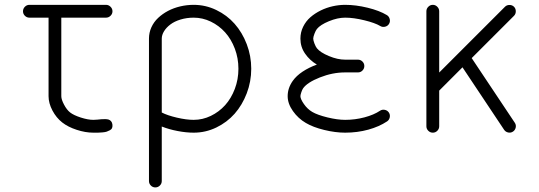

<svg xmlns="http://www.w3.org/2000/svg" viewBox="-20 -559 2270 809"><path d="M373 -54Q379.6 -54 389.8 -54.9Q399.9 -55.9 407.5 -56.6Q415 -57.4 423.6 -57.1Q432.1 -56.9 437.9 -55.1Q443.6 -53.2 448 -48.2Q452.4 -43.2 453.6 -34.9Q454.8 -26.6 452.4 -20.3Q450 -13.9 443.1 -10.3Q436.3 -6.6 429.9 -4.4Q423.6 -2.2 412.2 -1.2Q400.9 -0.2 394.4 -0.1Q387.9 0 376.2 0Q374 0 373 0Q339.8 0 303.2 -12Q266.6 -23.9 242.2 -43Q217.3 -62.5 200.9 -93.4Q184.6 -124.3 184.6 -153.8V-484.6H103.8Q92.8 -484.6 84.8 -492.6Q76.9 -500.5 76.9 -511.5Q76.9 -522.5 84.8 -530.5Q92.8 -538.6 103.8 -538.6H426.8Q437.7 -538.6 445.8 -530.5Q453.9 -522.5 453.9 -511.5Q453.9 -500.5 445.8 -492.6Q437.7 -484.6 426.8 -484.6H238.3V-153.8Q238.3 -139.9 249.8 -118.2Q261.2 -96.4 275.4 -85.2Q290.3 -73.5 320.6 -63.7Q350.8 -54 373 -54Z M796.1 0Q764.4 0 728.1 -7Q691.9 -13.9 661.6 -25.9V203.9Q661.6 214.8 653.6 222.8Q645.5 230.7 634.5 230.7Q623.5 230.7 615.6 222.8Q607.7 214.8 607.7 203.9V-67.9V-72.5V-396.2Q607.7 -421.4 617.9 -444Q628.2 -466.6 646.4 -483.6Q664.6 -500.7 688.2 -513.2Q711.9 -525.6 739.6 -532.1Q767.3 -538.6 796.1 -538.6Q846.2 -538.6 891.4 -516.8Q936.5 -495.1 968.6 -458.7Q1000.7 -422.4 1019.7 -372.8Q1038.6 -323.2 1038.6 -269.3Q1038.6 -215.3 1019.7 -165.8Q1000.7 -116.2 968.6 -79.8Q936.5 -43.5 891.4 -21.7Q846.2 0 796.1 0ZM796.1 -484.6Q766.6 -484.6 740.7 -476.7Q714.8 -468.8 697.9 -455.9Q680.9 -443.1 671.3 -427.5Q661.6 -411.9 661.6 -396.2V-85Q684.8 -72.8 725 -63.4Q765.1 -54 796.1 -54Q833.7 -54 868.3 -70.7Q902.8 -87.4 928.5 -115.8Q954.1 -144.3 969.4 -184.4Q984.6 -224.6 984.6 -269.3Q984.6 -314 969.4 -354.1Q954.1 -394.3 928.5 -422.7Q902.8 -451.2 868.3 -467.9Q833.7 -484.6 796.1 -484.6Z M1245.8 -396.2Q1245.8 -422.9 1257.3 -446.3Q1268.8 -469.7 1287.8 -486.3Q1306.9 -502.9 1331.3 -514.9Q1355.7 -526.9 1382.1 -532.7Q1408.4 -538.6 1434.3 -538.6Q1479.2 -538.6 1528.9 -526.5Q1578.6 -514.4 1610.1 -495.4Q1619.4 -489.7 1622.1 -478.6Q1624.8 -467.5 1619.1 -458.3Q1613.5 -449 1602.4 -446.4Q1591.3 -443.8 1582 -449.5Q1560.1 -462.6 1515 -473.6Q1470 -484.6 1434.3 -484.6Q1402.3 -484.6 1366 -469.6Q1329.6 -454.6 1315.4 -437Q1310.1 -430.4 1304.9 -416.7Q1299.8 -403.1 1299.8 -396.2Q1299.8 -389.4 1304.9 -375.7Q1310.1 -362.1 1315.4 -355.5Q1329.6 -337.9 1366 -322.8Q1402.3 -307.6 1434.3 -307.6H1488.3Q1499.3 -307.6 1507.2 -299.7Q1515.1 -291.7 1515.1 -280.8Q1515.1 -269.8 1507.2 -261.8Q1499.3 -253.9 1488.3 -253.9H1434.3Q1381.3 -253.9 1328 -232.8Q1274.7 -211.7 1257.3 -187Q1253.4 -181.6 1249.6 -170.2Q1245.8 -158.7 1245.8 -153.8Q1245.8 -141.8 1260.6 -120.6Q1275.4 -99.4 1295.7 -87.4Q1317.4 -74.7 1359.6 -64.3Q1401.9 -54 1434.3 -54Q1476.1 -54 1515.6 -64.5Q1555.2 -75 1581.1 -92.3Q1590.1 -98.4 1601.2 -96.2Q1612.3 -94 1618.4 -85Q1624.5 -75.9 1622.3 -64.8Q1620.1 -53.7 1611.1 -47.6Q1577.9 -25.4 1531.9 -12.7Q1485.8 0 1434.3 0Q1392.8 0 1345.9 -11.5Q1299.1 -22.9 1268.6 -41Q1236.3 -59.8 1214.2 -91.1Q1192.1 -122.3 1192.1 -153.8Q1192.1 -187.7 1213.4 -218Q1228.5 -239.5 1255 -257.1Q1281.5 -274.7 1315.2 -286.9Q1285.4 -304.4 1265.6 -332.8Q1245.8 -361.1 1245.8 -396.2Z M1830.6 -511.5V-253.4L2107.7 -530.5Q2115.2 -538.1 2126.7 -538.1Q2138.2 -538.1 2145.8 -530.5Q2153.3 -522.9 2153.3 -511.5Q2153.3 -500 2145.8 -492.4L1967.5 -314.2L2149.2 -41.7Q2155.3 -32.7 2153 -21.7Q2150.6 -10.7 2141.6 -4.6Q2132.6 1.5 2121.5 -0.7Q2110.4 -2.9 2104.2 -12L1928.7 -275.4L1830.6 -177.2V-26.9Q1830.6 -15.9 1822.6 -7.9Q1814.7 0 1803.7 0Q1792.7 0 1784.7 -7.9Q1776.6 -15.9 1776.6 -26.9V-511.5Q1776.6 -522.5 1784.7 -530.5Q1792.7 -538.6 1803.7 -538.6Q1814.7 -538.6 1822.6 -530.5Q1830.6 -522.5 1830.6 -511.5Z"/></svg>

Font: Tecnico
Style: Fino
Weight: 400
Version: Version 1.3